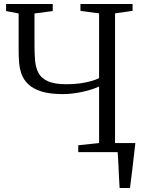

<svg xmlns="http://www.w3.org/2000/svg" viewBox="-20 -763 724 963"><path d="M580 180Q578.5 157 577.2 133.2Q576 109.5 575 86Q574 62.5 572.8 40.5Q571.5 18.5 570 -0.5L526.5 -45.5H659Q656.5 -23.5 653.8 -1Q651 21.5 648.5 44.5Q646 67.5 643.2 90.2Q640.5 113 637.5 135.5Q634.5 158 632 180ZM477 -329Q438.5 -311.5 388.2 -301.2Q338 -291 295 -291Q229 -291 187 -304.5Q145 -318 121.5 -340.8Q98 -363.5 88 -391.8Q78 -420 75.8 -450.2Q73.5 -480.5 73.5 -508V-695.5L10.5 -707.5V-743H244.5V-707.5L153 -695.5V-535Q153 -494.5 156 -459.2Q159 -424 173 -397.2Q187 -370.5 220.2 -355.5Q253.5 -340.5 313.5 -340.5Q351.5 -340.5 382.8 -345Q414 -349.5 438 -356.5Q462 -363.5 477 -371V-696L383.5 -708.5V-743H645V-708.5L557 -696V-45.5L646 -34V0H372.5V-34.5L477 -45.5Z"/></svg>

Font: Merriweather 60pt Light
Style: Regular
Weight: 300
Version: Version 2.100